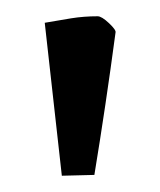

<svg xmlns="http://www.w3.org/2000/svg" viewBox="-20 -705 197 236"><path d="M100 -685Q105 -685 114 -676.5Q123 -668 122 -665Q110 -575 96 -490L56 -489L35 -677Q52 -680 67.5 -682.5Q83 -685 100 -685Z"/></svg>

Font: Grenze Gotisch
Style: Regular
Weight: 400
Designer: Renata Polastri
Foundry: Omnibus-Type
Version: Version 1.001